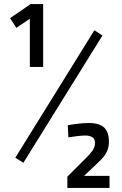

<svg xmlns="http://www.w3.org/2000/svg" viewBox="-20 -810 604 952"><path d="M128 -478V-717L61 -672L30 -720L132 -790H194V-478ZM96 -3 56 -28 448 -660 488 -634ZM314 122V66L401 -21Q424 -43 437.5 -61.5Q451 -80 451 -102Q451 -121 438 -129.5Q425 -138 403 -138Q387 -138 362 -135Q337 -132 319 -129L316 -189Q336 -193 366 -196.5Q396 -200 420 -200Q473 -200 496.5 -177.5Q520 -155 520 -108Q520 -85 513.5 -67Q507 -49 493.5 -32.5Q480 -16 459 3L397 62H523V122Z"/></svg>

Font: Cairo Play
Style: Regular
Weight: 400
Designer: Mohamed Gaber, Accademia di Belle Arti di Urbino
Foundry: Kief Type Foundry, Accademia di Belle Arti di Urbino
Version: Version 3.119